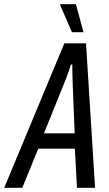

<svg xmlns="http://www.w3.org/2000/svg" viewBox="-63 -893 520 913"><path d="M-43 0 243 -687H346L389 0H303L293 -186H119L43 0ZM146 -259H292L283 -485Q283 -494 282.5 -506.5Q282 -519 281.5 -533.5Q281 -548 281 -561.5Q281 -575 281 -586H274Q270 -572 263.5 -553.5Q257 -535 250 -516.5Q243 -498 237 -484ZM279 -740 223 -869 224 -873H298L334 -740Z"/></svg>

Font: Archivo ExtraCondensed
Style: Italic
Weight: 400
Width: 2
Italic angle: -10°
Designer: Hector Gatti
Foundry: Omnibus-Type
Version: Version 2.001